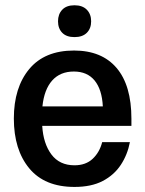

<svg xmlns="http://www.w3.org/2000/svg" viewBox="-20 -707 557 739"><path d="M266.7 12.5Q151.7 12.5 92.5 -59.2Q33.3 -130.8 33.3 -250.8Q33.3 -370 92.5 -441.2Q151.7 -512.5 265 -512.5Q371.7 -512.5 428.8 -445.4Q485.8 -378.3 485.8 -250V-222.5H142.5Q146.7 -154.2 177.9 -112.5Q209.2 -70.8 266.7 -70.8Q310 -70.8 336.7 -95.8Q363.3 -120.8 373.3 -160H480Q470.8 -111.7 445 -72.5Q419.2 -33.3 375.4 -10.4Q331.7 12.5 266.7 12.5ZM143.3 -297.5H375.8Q372.5 -362.5 344.2 -397.1Q315.8 -431.7 264.2 -431.7Q211.7 -431.7 180.8 -397.1Q150 -362.5 143.3 -297.5ZM266.7 -564.2Q235.8 -564.2 219.6 -580.8Q203.3 -597.5 203.3 -625Q203.3 -652.5 219.6 -669.6Q235.8 -686.7 266.7 -686.7Q297.5 -686.7 314.2 -669.6Q330.8 -652.5 330.8 -625Q330.8 -597.5 314.2 -580.8Q297.5 -564.2 266.7 -564.2Z"/></svg>

Font: Familjen Grotesk GF Medium
Style: Regular
Weight: 500
Designer: Anders Wikstroem, Jonas Baeckman, Matilda Gysing, Kristian Moeller
Foundry: Familjen STHLM AB
Version: Version 2.000; Beta; Release 4; Build 6